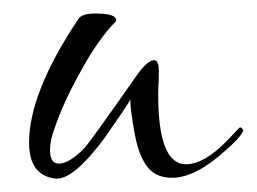

<svg xmlns="http://www.w3.org/2000/svg" viewBox="-20 -260 380 284"><path d="M61 4Q23 -1 23 -49Q23 -123 96 -232Q101 -240 121 -240Q152 -240 152 -230L151 -228Q139 -216 125.5 -197Q112 -178 98 -152Q74 -109 61 -71Q54 -53 54 -38Q54 -18 67 -18Q82 -18 104 -40Q112 -48 184 -151Q199 -171 208 -171Q215 -171 215 -154Q215 -145 214.5 -136.5Q214 -128 214 -120Q214 -17 255 -17Q282 -17 316 -52L334 -71Q337 -73 340 -67Q336 -56 305 -30Q266 3 234 3Q225 3 216 0Q189 -9 179 -63Q172 -103 173 -113Q167 -102 134 -55Q87 8 61 4Z"/></svg>

Font: Lovers Quarrel
Style: Regular
Weight: 400
Designer: Robert E. Leuschke
Foundry: Robert E. Leuschke
Version: Version 1.010; ttfautohint (v1.8.3)